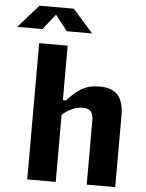

<svg xmlns="http://www.w3.org/2000/svg" viewBox="-131 -1024 814 1074"><g transform="rotate(5 276.0 -487.0)"><path d="M223 0V-377C257.5 -406.5 295 -426.5 337.5 -426.5C374 -426.5 397 -412 397 -360V0H557V-401C557 -508.5 512 -553 420 -553C340.5 -553 296.5 -520 240.5 -459H223V-765H63V0ZM-67.5 -845H74.5L143 -932L211.5 -845H353.5L239.5 -974H46.5Z"/></g></svg>

Font: Monaspace Neon ExtraBold
Style: Regular
Weight: 800
Designer: Riley Cran & the Lettermatic Team
Foundry: Lettermatic
Version: Version 1.200 (Monaspace Neon)